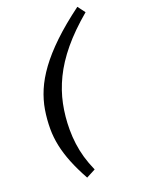

<svg xmlns="http://www.w3.org/2000/svg" viewBox="-160 -810 756 1010"><g transform="rotate(-20 218.0 -305.0)"><path d="M436.5 -694.5Q352 -623.5 296 -555.8Q240 -488 207.2 -420.2Q174.5 -352.5 160.5 -284Q146.5 -215.5 146.5 -143.5Q146.5 -101.5 151.8 -62Q157 -22.5 168.2 16.8Q179.5 56 198.5 99L147 126Q114 66.5 93 14Q72 -38.5 62 -86.5Q52 -134.5 52 -180.5Q52 -234 60.5 -285.8Q69 -337.5 91 -389.8Q113 -442 153 -496.8Q193 -551.5 254.8 -610.8Q316.5 -670 405.5 -736Z"/></g></svg>

Font: Newsreader 9pt Medium
Style: Italic
Weight: 500
Italic angle: -17°
Designer: Hugues Gentile
Foundry: Production Type
Version: Version 1.003